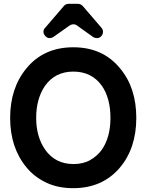

<svg xmlns="http://www.w3.org/2000/svg" viewBox="-20 -966 766 1003"><path d="M339 -946H387Q401 -946 412 -935L510 -821Q518 -812 518 -800Q518 -787 509 -777Q500 -767 487.5 -767Q475 -767 466 -773L382 -833Q375 -839 364 -839Q353 -839 344 -833L259 -773Q250 -767 238 -767Q227 -767 217 -777.5Q207 -788 207 -800Q207 -812 216 -821L314 -935Q323 -946 339 -946ZM362 17Q282 17 220.5 -12.5Q159 -42 118 -92Q33 -195 33 -350Q33 -507 119 -610Q209 -719 363 -719Q518 -719 608 -608Q692 -507 692 -350Q692 -192 606 -90Q515 17 362 17ZM364 -109Q415 -109 451.5 -130Q488 -151 512 -184Q557 -249 557 -350Q557 -453 512 -518Q459 -592 363 -592Q267 -592 214 -516Q169 -449 169 -350Q169 -251 216 -184Q269 -109 364 -109Z"/></svg>

Font: Tsunagi Gothic Black
Style: Regular
Weight: 900
Designer: Yoshimichi Ohira
Foundry: Positype
Version: Version 1.001